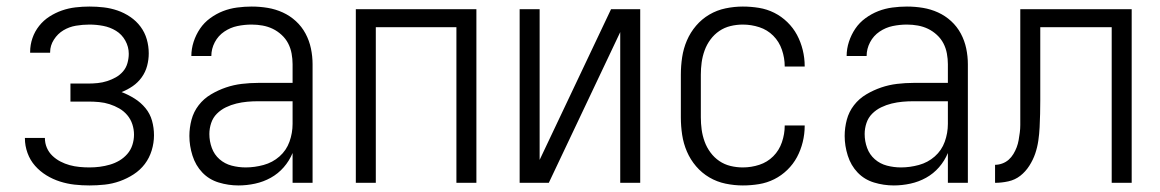

<svg xmlns="http://www.w3.org/2000/svg" viewBox="-20 -558 3540 586"><path d="M253 8Q230 8 207.5 5.5Q185 3 163 -4Q141 -11 121.5 -23Q102 -35 87 -52Q72 -69 64 -91Q56 -113 56 -136Q56 -136 56 -136.5Q56 -137 56 -137H117Q117 -137 117 -137Q117 -137 117 -137Q117 -121 123 -107Q129 -93 140 -82.5Q151 -72 164.5 -65Q178 -58 192.5 -54Q207 -50 222.5 -48.5Q238 -47 253 -47Q269 -47 284.5 -49Q300 -51 315.5 -55.5Q331 -60 344.5 -68Q358 -76 368.5 -88Q379 -100 384 -115.5Q389 -131 389 -147Q389 -163 384 -178.5Q379 -194 368.5 -206.5Q358 -219 344 -227Q330 -235 314.5 -240Q299 -245 282.5 -246.5Q266 -248 250 -248H195V-303H250Q264 -303 278.5 -304.5Q293 -306 307 -310.5Q321 -315 333.5 -322Q346 -329 355.5 -340Q365 -351 369 -365.5Q373 -380 373 -394Q373 -415 362.5 -434Q352 -453 334 -464Q316 -475 295 -479Q274 -483 253 -483Q232 -483 211.5 -479.5Q191 -476 173.5 -465.5Q156 -455 144.5 -437Q133 -419 133 -399Q133 -398 133 -397.5Q133 -397 133 -397H72Q72 -398 72 -398.5Q72 -399 72 -400Q72 -421 79 -441.5Q86 -462 99.5 -479Q113 -496 131 -507.5Q149 -519 169 -526Q189 -533 210.5 -535.5Q232 -538 253 -538Q275 -538 296.5 -535.5Q318 -533 338.5 -526Q359 -519 377.5 -506.5Q396 -494 409 -476.5Q422 -459 428 -438Q434 -417 434 -395Q434 -376 429 -357Q424 -338 412.5 -322Q401 -306 385 -295Q369 -284 351 -277Q372 -269 391 -257Q410 -245 424 -228Q438 -211 444 -189.5Q450 -168 450 -145Q450 -122 443 -99Q436 -76 422 -57.5Q408 -39 388 -26Q368 -13 345.5 -5Q323 3 299.5 5.5Q276 8 253 8Z M708 8Q677 8 647.5 -1Q618 -10 597.5 -31.5Q577 -53 567.5 -83Q558 -113 558 -143Q558 -168 564.5 -192.5Q571 -217 586.5 -237Q602 -257 624 -270Q646 -283 669.5 -291Q693 -299 718 -302Q743 -305 768 -305H873V-362Q873 -378 870 -394.5Q867 -411 859.5 -425.5Q852 -440 839.5 -451.5Q827 -463 812.5 -470Q798 -477 781.5 -480Q765 -483 748 -483Q726 -483 704.5 -478.5Q683 -474 664.5 -461.5Q646 -449 635.5 -429Q625 -409 625 -387H564Q564 -409 571 -430.5Q578 -452 590.5 -470.5Q603 -489 621.5 -502.5Q640 -516 660.5 -524Q681 -532 703.5 -535Q726 -538 748 -538Q773 -538 797 -534Q821 -530 843 -520Q865 -510 883 -493.5Q901 -477 912.5 -455.5Q924 -434 929 -410Q934 -386 934 -362V0H873V-91Q863 -67 846 -47.5Q829 -28 806.5 -15.5Q784 -3 758.5 2.5Q733 8 708 8ZM730 -47Q757 -47 784.5 -54.5Q812 -62 833 -80.5Q854 -99 863.5 -125.5Q873 -152 873 -180V-249H768Q751 -249 734.5 -247.5Q718 -246 701.5 -242Q685 -238 669.5 -230.5Q654 -223 642 -211Q630 -199 624.5 -182.5Q619 -166 619 -149Q619 -127 626.5 -106.5Q634 -86 650 -72Q666 -58 687 -52.5Q708 -47 730 -47Z M1066 0V-530H1434V0H1373V-475H1127V0Z M1566 0V-530H1627V-70L1845 -530H1934V0H1873V-460L1655 0Z M2247 8Q2221 8 2194.5 2.5Q2168 -3 2145 -16.5Q2122 -30 2104.5 -50.5Q2087 -71 2076.5 -95.5Q2066 -120 2062 -146.5Q2058 -173 2058 -200V-330Q2058 -357 2062 -383.5Q2066 -410 2076.5 -434.5Q2087 -459 2104.5 -479.5Q2122 -500 2145 -513.5Q2168 -527 2194.5 -532.5Q2221 -538 2247 -538Q2272 -538 2296.5 -534Q2321 -530 2343 -519Q2365 -508 2383 -490.5Q2401 -473 2412.5 -451.5Q2424 -430 2430 -405.5Q2436 -381 2436 -356Q2436 -356 2436 -355.5Q2436 -355 2436 -355H2375Q2375 -355 2375 -355.5Q2375 -356 2375 -356Q2375 -381 2366.5 -406Q2358 -431 2340 -449Q2322 -467 2297.5 -475Q2273 -483 2247 -483Q2228 -483 2209.5 -478.5Q2191 -474 2175.5 -463.5Q2160 -453 2148.5 -437.5Q2137 -422 2130.5 -404Q2124 -386 2121.5 -367.5Q2119 -349 2119 -330V-200Q2119 -181 2121.5 -162.5Q2124 -144 2130.5 -126Q2137 -108 2148.5 -92.5Q2160 -77 2175.5 -66.5Q2191 -56 2209.5 -51.5Q2228 -47 2247 -47Q2273 -47 2297.5 -55Q2322 -63 2340 -81Q2358 -99 2366.5 -124Q2375 -149 2375 -174Q2375 -174 2375 -174.5Q2375 -175 2375 -175H2436Q2436 -175 2436 -174.5Q2436 -174 2436 -174Q2436 -149 2430 -124.5Q2424 -100 2412.5 -78.5Q2401 -57 2383 -39.5Q2365 -22 2343 -11Q2321 0 2296.5 4Q2272 8 2247 8Z M2708 8Q2677 8 2647.5 -1Q2618 -10 2597.5 -31.5Q2577 -53 2567.5 -83Q2558 -113 2558 -143Q2558 -168 2564.5 -192.5Q2571 -217 2586.5 -237Q2602 -257 2624 -270Q2646 -283 2669.5 -291Q2693 -299 2718 -302Q2743 -305 2768 -305H2873V-362Q2873 -378 2870 -394.5Q2867 -411 2859.5 -425.5Q2852 -440 2839.5 -451.5Q2827 -463 2812.5 -470Q2798 -477 2781.5 -480Q2765 -483 2748 -483Q2726 -483 2704.5 -478.5Q2683 -474 2664.5 -461.5Q2646 -449 2635.5 -429Q2625 -409 2625 -387H2564Q2564 -409 2571 -430.5Q2578 -452 2590.5 -470.5Q2603 -489 2621.5 -502.5Q2640 -516 2660.5 -524Q2681 -532 2703.5 -535Q2726 -538 2748 -538Q2773 -538 2797 -534Q2821 -530 2843 -520Q2865 -510 2883 -493.5Q2901 -477 2912.5 -455.5Q2924 -434 2929 -410Q2934 -386 2934 -362V0H2873V-91Q2863 -67 2846 -47.5Q2829 -28 2806.5 -15.5Q2784 -3 2758.5 2.5Q2733 8 2708 8ZM2730 -47Q2757 -47 2784.5 -54.5Q2812 -62 2833 -80.5Q2854 -99 2863.5 -125.5Q2873 -152 2873 -180V-249H2768Q2751 -249 2734.5 -247.5Q2718 -246 2701.5 -242Q2685 -238 2669.5 -230.5Q2654 -223 2642 -211Q2630 -199 2624.5 -182.5Q2619 -166 2619 -149Q2619 -127 2626.5 -106.5Q2634 -86 2650 -72Q2666 -58 2687 -52.5Q2708 -47 2730 -47Z M3017 0V-55Q3028 -55 3039 -59Q3050 -63 3058.5 -70.5Q3067 -78 3073 -88Q3079 -98 3083 -108.5Q3087 -119 3089 -130.5Q3091 -142 3092.5 -153.5Q3094 -165 3094 -176.5Q3094 -188 3094 -199Q3094 -215 3094 -231.5Q3094 -248 3094 -264V-530H3434V0H3373V-475H3155V-264Q3155 -261 3155 -258Q3155 -255 3155 -252Q3155 -231 3154.5 -210.5Q3154 -190 3153 -169.5Q3152 -149 3149 -128.5Q3146 -108 3139.5 -89Q3133 -70 3121.5 -52Q3110 -34 3094 -21.5Q3078 -9 3057.5 -4.5Q3037 0 3017 0Z"/></svg>

Font: Iosevka Term Light
Style: Regular
Weight: 300
Monospace: yes
Designer: Belleve Invis
Foundry: Belleve Invis
Version: Version 9.0.1; ttfautohint (v1.8.3)